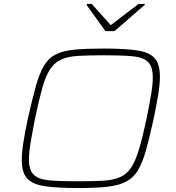

<svg xmlns="http://www.w3.org/2000/svg" viewBox="-20 -941 886 969"><path d="M374 8Q267 8 205 -1.5Q143 -11 116.5 -41Q90 -71 90 -132Q90 -170 98 -222.5Q106 -275 121 -344Q143 -442 161 -506.5Q179 -571 202 -609.5Q225 -648 261.5 -666.5Q298 -685 356.5 -690.5Q415 -696 503 -696Q614 -696 675.5 -686Q737 -676 762 -646Q787 -616 787 -554Q787 -515 778.5 -463.5Q770 -412 756 -344Q735 -249 717.5 -185.5Q700 -122 677 -83Q654 -44 617 -24.5Q580 -5 521.5 1.5Q463 8 374 8ZM371 -26Q448 -26 500 -29Q552 -32 586 -47Q620 -62 642 -95.5Q664 -129 682 -189Q700 -249 720 -344Q734 -414 742.5 -464Q751 -514 751 -550Q751 -605 727 -628.5Q703 -652 649.5 -657Q596 -662 506 -662Q428 -662 376 -659Q324 -656 290 -641Q256 -626 233.5 -592.5Q211 -559 194 -499Q177 -439 157 -344Q148 -297 141 -259Q134 -221 130 -191Q126 -161 126 -137Q126 -83 150 -59.5Q174 -36 227.5 -31Q281 -26 371 -26ZM512 -784 417 -916 418 -921H443L539 -814L679 -921H711L710 -916L558 -784Z"/></svg>

Font: Saira Expanded Thin
Style: Italic
Weight: 250
Width: 7
Italic angle: -12°
Designer: Hector Gatti with collaboration of the Omnibus-Type team
Foundry: Omnibus-Type
Version: Version 1.101